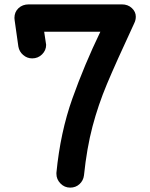

<svg xmlns="http://www.w3.org/2000/svg" viewBox="-20 -840 684 878"><path d="M188 -655 191 -635Q191 -610 172.5 -591.5Q154 -573 127 -573Q104 -573 86 -588.5Q68 -604 64 -627L47 -747Q46 -751 46 -758Q46 -785 64.5 -802.5Q83 -820 112 -820H537Q565 -820 583 -803Q601 -786 601 -764Q601 -748 594 -734Q509 -551 469 -455.5Q429 -360 403 -261.5Q377 -163 364 -38Q361 -14 343.5 2Q326 18 301 18Q275 18 256.5 -1Q238 -20 238 -45V-50Q256 -235 311 -389.5Q366 -544 439 -695H182Z"/></svg>

Font: Tsukimi Rounded
Style: Bold
Weight: 700
Designer: Takashi Funayama
Foundry: Takashi Funayama
Version: Version 1.032; ttfautohint (v1.8.3)